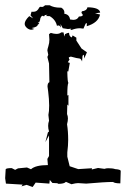

<svg xmlns="http://www.w3.org/2000/svg" viewBox="-22 -710 488 744"><path d="M1 1.5 -2 -19.5 0 -53.7Q1 -58.6 23.4 -58.6L36.6 -51.8L47.9 -57.6L82.5 -61L98.1 -54.2Q115.7 -70.3 163.6 -70.3L161.6 -94.2L168 -105.5V-185.5L153.8 -159.2L163.6 -196.8L168 -200.7Q164.6 -211.4 164.6 -222.2Q164.6 -232.9 168 -242.2L165.5 -264.6Q168.5 -277.3 168.5 -301.3Q168.5 -324.7 164.6 -356L162.1 -374.5Q162.1 -388.7 169.4 -391.6L168 -463.9L161.6 -489.3L165 -497.6L161.6 -514.6Q161.6 -519 165.5 -531.2Q169.4 -543.5 169.4 -556.6L168 -577.6L174.8 -582.5Q187.5 -578.6 196.8 -578.6Q208.5 -578.6 215.3 -584.5H224.1L227.5 -568.4L230 -577.6Q239.7 -583 245.6 -583Q245.6 -568.4 256.3 -564.9L259.3 -572.8L273.9 -564V-552.7L293.9 -522L314.9 -507.3L304.2 -483.4L303.2 -498L297.9 -494.1L295.9 -471.7Q292 -483.4 285.2 -483.4Q278.8 -483.4 252.4 -490.7L244.6 -487.8Q244.6 -480 248 -480L240.7 -468.8L248.5 -466.3L242.7 -433.1L238.8 -433.6Q239.7 -389.2 243.2 -389.2Q238.8 -383.8 238.8 -339.8L243.2 -341.8V-300.3L238.8 -305.2L237.8 -268.1Q241.2 -259.8 241.2 -251Q241.2 -241.2 237.8 -228.5Q242.2 -200.7 242.2 -167.5Q242.2 -146.5 238.8 -119.1V-103L248 -65.9L281.2 -54.7Q290 -54.7 334.5 -58.1L333.5 -53.2L357.9 -59.1L382.8 -55.7Q389.6 -58.1 397 -58.1Q415 -58.1 424.3 -54.7Q444.8 -53.2 445.8 -47.9L444.3 0.5Q422.4 0.5 416 -4.9Q384.3 -4.9 312 1.5L280.3 -0.5Q272 -0.5 254.9 3.9L233.4 -5.4Q227.1 2.4 203.6 2.4Q203.6 -1 181.2 -1L170.9 -12.7L169.4 1.5L116.2 -2.4L104.5 14.6L80.6 6.3L61 12.2L65.9 5.4ZM152.8 -689.6H170.4Q186.5 -680.3 211.4 -680.3H215.3Q227.5 -673.2 227.5 -661.9L227.1 -656.8Q246.6 -654.1 249.5 -634.6L261.7 -633Q277.8 -633 283.7 -645.9Q298.8 -646.3 298.8 -651.8Q298.8 -654.5 293.5 -660L295.4 -666.2Q314 -668.2 316.9 -681.8Q364.3 -681 366.2 -661.1L346.2 -658.4L365.7 -653.7Q358.9 -621.7 314 -608.4L314.5 -615Q314.5 -620.9 312.5 -620.9Q310.1 -620.9 301.3 -599L288.1 -600.6Q272.5 -600.6 256.3 -594.3H250.5L254.4 -599L241.2 -597.5L221.2 -600.6L212.4 -617L214.4 -602.9Q209.5 -611.5 203.6 -611.5L198.7 -610Q193.4 -634.2 170.4 -647.5L155.8 -647.8L162.1 -652.9L151.9 -651.4L148.9 -646.7L141.1 -649Q133.3 -641.6 133.3 -632.2L129.9 -623.6L124.5 -622.5L130.4 -618.9L124 -613.9Q124 -605.7 100.6 -601.4L110.8 -597.8Q104 -594.7 98.6 -594.7Q95.2 -594.7 90.8 -596.5Q86.4 -598.2 82.8 -601.4Q79.1 -604.5 76.4 -608.6Q73.7 -612.7 73.7 -617.8Q73.7 -630.3 91.3 -647.5L106.4 -638.9L96.2 -650.6L100.1 -664.6L106 -664.3Q114.7 -664.3 119.1 -667.4Q123.5 -670.5 126 -674Q128.4 -677.5 130.1 -680.7Q131.8 -683.8 135.7 -683.8L140.6 -683Q146 -683 152.8 -689.6Z"/></svg>

Font: Truetypewriter PolyglOTT
Style: Regular
Weight: 400
Designer: Sergey Beatoff a.k.a. Sam_T
Version: Version 3.76